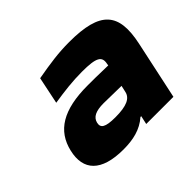

<svg xmlns="http://www.w3.org/2000/svg" viewBox="-119 -685 869 869"><g transform="rotate(-45 315.5 -250.0)"><path d="M403 -509C334 -509 279 -501 194 -486L167 -356C232 -366 287 -373 349 -373C441 -373 463 -359 454 -317L453 -309C392 -311 347 -311 323 -311C166 -311 84 -260 60 -156C36 -53 91 9 233 9C295 9 348 -3 391 -41H396L387 0H561L621 -280C656 -444 601 -509 403 -509ZM234 -162C241 -190 267 -203 317 -203C335 -203 387 -202 430 -201L423 -170C416 -136 382 -120 310 -120C245 -120 227 -133 234 -162Z"/></g></svg>

Font: LT Wave Black
Style: Italic
Weight: 900
Designer: Daniel Lyons
Version: Version 2.5 (Glyphs App)